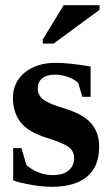

<svg xmlns="http://www.w3.org/2000/svg" viewBox="-20 -715 429 745"><path d="M364.7 -145.5Q364.7 -68.8 317.6 -29.5Q270.5 9.8 180.7 9.8Q143.6 9.8 98.9 1.7Q54.2 -6.3 31.2 -15.1V-140.1H63.5L82 -75.7Q99.1 -58.6 127 -47.1Q154.8 -35.6 183.6 -35.6Q226.1 -35.6 246.8 -54Q267.6 -72.3 267.6 -100.6Q267.6 -127.4 247.6 -143.6Q227.5 -159.7 160.2 -180.7Q89.4 -202.6 59.8 -240.7Q30.3 -278.8 30.3 -334.5Q30.3 -397 76.7 -434.1Q123 -471.2 196.3 -471.2Q246.6 -471.2 331.5 -457V-339.4H299.3L283.7 -393.1Q269.5 -407.2 243.9 -416.3Q218.3 -425.3 195.3 -425.3Q160.2 -425.3 143.3 -410.9Q126.5 -396.5 126.5 -371.6Q126.5 -345.7 147.5 -329.1Q168.5 -312.5 233.9 -293Q305.2 -271 335 -235.1Q364.7 -199.2 364.7 -145.5ZM146 -545.9V-562L227.1 -694.8H366.2V-676.8L188 -545.9Z"/></svg>

Font: Liberation Serif
Style: Bold
Weight: 700
Designer: Steve Matteson
Foundry: Ascender Corporation
Version: Version 2.1.5